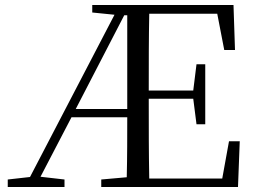

<svg xmlns="http://www.w3.org/2000/svg" viewBox="-20 -748 1022 768"><path d="M79 0H238V-30L142 -41L266 -279H489C489 -205 489 -122 487 -39L385 -30V0H932L939 -183H896L869 -34H577C575 -133 575 -235 575 -353H753L766 -251H801V-491H766L753 -386H575C575 -495 575 -596 577 -693H849L877 -548H920L914 -728H349V-698L438 -689L100 -40L11 -30V0ZM489 -687V-312H283L477 -687Z"/></svg>

Font: Noto Serif CJK KR
Style: Regular
Weight: 400
Designer: Ryoko NISHIZUKA 西塚涼子 (kana & ideographs); Frank Grießhammer (Latin, Greek & Cyrillic); Wenlong ZHANG 张文龙 (bopomofo); San
Foundry: Adobe
Version: Version 2.001;hotconv 1.1.0;makeotfexe 2.6.0